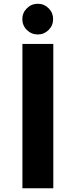

<svg xmlns="http://www.w3.org/2000/svg" viewBox="-20 -1000 402 1020"><path d="M181.2 -816.9Q147 -816.9 122.8 -840.8Q98.6 -864.7 98.6 -898.9Q98.6 -932.1 122.8 -956.1Q147 -980 181.2 -980Q214.4 -980 238.3 -956.1Q262.2 -932.1 262.2 -898.9Q262.2 -864.7 238.3 -840.8Q214.4 -816.9 181.2 -816.9ZM99.1 0V-766.6H263.2V0Z"/></svg>

Font: Acari Sans Neue Black
Style: Regular
Weight: 900
Designer: Alfredo Marco Pradil
Foundry: Alfredo Marco Pradil
Version: Version 1.045;June 16, 2019;FontCreator 11.5.0.2425 64-bit; 